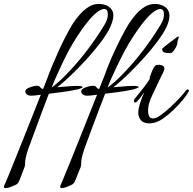

<svg xmlns="http://www.w3.org/2000/svg" viewBox="-100 -619 984 979"><path d="M-71 340Q-80 340 -80 334Q-80 329 -78 325Q-74 318 -60 284.5Q-46 251 -25.5 199.5Q-5 148 19 88.5Q43 29 66 -29.5Q89 -88 108 -136Q90 -133 76 -132Q62 -131 56 -131Q47 -131 38 -137Q29 -143 29 -153Q29 -162 41 -168.5Q53 -175 67.5 -178.5Q82 -182 89 -182Q100 -182 105.5 -174Q111 -166 118 -166H120Q131 -194 138.5 -212.5Q146 -231 148 -239Q156 -260 170 -293Q184 -326 201 -363.5Q218 -401 236.5 -436.5Q255 -472 271 -498Q286 -521 306.5 -544.5Q327 -568 351.5 -583.5Q376 -599 404 -599Q416 -599 427 -596.5Q438 -594 448 -589Q478 -572 478 -540Q478 -527 473.5 -511.5Q469 -496 461 -479Q448 -450 418.5 -410Q389 -370 350.5 -327Q312 -284 271 -244Q230 -204 192 -174Q218 -176 245 -178.5Q272 -181 299 -181Q306 -181 313.5 -179.5Q321 -178 321 -175Q321 -173 316.5 -170.5Q312 -168 299 -164Q291 -162 267 -157.5Q243 -153 211.5 -149Q180 -145 149 -141Q135 -105 116.5 -55.5Q98 -6 79.5 44.5Q61 95 46 135Q34 170 31 186Q28 202 28 210V217Q28 221 27.5 225Q27 229 24 236Q6 282 0 298.5Q-6 315 -17 322Q-25 326 -42 333Q-59 340 -71 340ZM216 340Q207 340 207 334Q207 329 209 325Q212 318 226 284.5Q240 251 261 199.5Q282 148 305.5 88.5Q329 29 352.5 -29.5Q376 -88 395 -136Q376 -133 362.5 -132Q349 -131 342 -131Q332 -131 323 -137Q314 -143 314 -153Q314 -162 326 -168.5Q338 -175 352.5 -178.5Q367 -182 374 -182Q387 -182 392 -174Q397 -166 403 -166H406Q417 -194 424.5 -212.5Q432 -231 435 -239Q442 -260 455.5 -293Q469 -326 486.5 -363.5Q504 -401 522.5 -436.5Q541 -472 557 -498Q572 -521 592 -544.5Q612 -568 637 -583.5Q662 -599 691 -599Q703 -599 712.5 -596.5Q722 -594 733 -589Q750 -580 757 -567Q764 -554 764 -538Q764 -513 748 -479Q734 -450 704.5 -410Q675 -370 636.5 -327Q598 -284 557 -244Q516 -204 478 -174Q504 -176 531 -178.5Q558 -181 584 -181Q592 -181 599.5 -179.5Q607 -178 607 -175Q607 -171 584 -164Q576 -162 552.5 -157.5Q529 -153 498 -149Q467 -145 436 -141Q422 -105 403 -55.5Q384 -6 365.5 44.5Q347 95 332 135Q320 170 317 186Q314 202 314 210V217Q314 221 313.5 225Q313 229 310 236Q291 282 285 298.5Q279 315 268 322Q261 326 244 333Q227 340 216 340ZM163 -172Q200 -200 239 -240Q278 -280 315 -325.5Q352 -371 382.5 -415Q413 -459 433 -493Q450 -521 450 -546Q450 -573 431 -573Q415 -573 393 -555Q374 -541 347.5 -508.5Q321 -476 295.5 -436.5Q270 -397 251 -362Q229 -320 211 -281.5Q193 -243 182 -217.5Q171 -192 169 -187Q166 -181 163 -172ZM448 -172Q486 -200 525 -240Q564 -280 601 -325.5Q638 -371 668.5 -415Q699 -459 719 -493Q736 -521 736 -546Q736 -573 717 -573Q701 -573 679 -555Q660 -541 633.5 -508.5Q607 -476 581.5 -436.5Q556 -397 537 -362Q515 -320 496.5 -281.5Q478 -243 467 -217.5Q456 -192 454 -187Q453 -184 451.5 -180.5Q450 -177 448 -172ZM770 -348Q757 -348 742 -350.5Q727 -353 727 -369Q727 -372 741 -383Q755 -394 770 -405.5Q785 -417 788 -419Q805 -433 809 -433Q814 -433 809 -420Q804 -407 804 -397Q804 -392 798 -380Q792 -368 784 -358Q776 -348 770 -348ZM660 10Q642 10 628 2Q614 -6 607 -28Q606 -31 605.5 -35Q605 -39 605 -43Q605 -63 614 -92Q623 -121 636 -149Q630 -141 622 -129.5Q614 -118 597 -100Q594 -96 590 -96Q583 -96 583 -105Q583 -110 586 -114Q613 -147 633 -173Q653 -199 664 -217Q664 -218 663.5 -219Q663 -220 663 -221Q663 -223 663.5 -224.5Q664 -226 665 -229Q673 -253 681.5 -269.5Q690 -286 700 -288Q713 -290 725.5 -286Q738 -282 738 -270Q738 -261 731 -247.5Q724 -234 715 -215Q693 -169 675.5 -131.5Q658 -94 656 -70Q655 -66 655 -62Q655 -58 655 -54Q655 -15 681 -15Q696 -15 721 -33Q746 -51 772.5 -76Q799 -101 820.5 -124.5Q842 -148 850 -160Q853 -163 856 -163Q860 -163 862.5 -160Q865 -157 862 -152Q853 -135 832 -109.5Q811 -84 784.5 -58.5Q758 -33 732 -15Q719 -5 699.5 2.5Q680 10 660 10Z"/></svg>

Font: Allura
Style: Regular
Weight: 400
Designer: Robert E. Leuschke
Foundry: Robert E. Leuschke
Version: Version 1.110